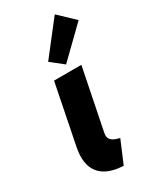

<svg xmlns="http://www.w3.org/2000/svg" viewBox="-206 -869 778 942"><g transform="rotate(-30 183.0 -398.5)"><path d="M200.2 7.8Q134.8 3.9 96.9 -20Q59.1 -43.9 46.6 -86.4Q34.2 -128.9 45.9 -188L113.3 -525.4H268.1L198.2 -178.2Q194.3 -156.2 203.9 -144.3Q213.4 -132.3 228.3 -127Q243.2 -121.6 253.9 -119.1ZM204.1 -564.5 134.3 -619.6 278.8 -805.2 366.2 -722.2Z"/></g></svg>

Font: Reddit Sans ExtraBold
Style: Italic
Weight: 800
Italic angle: -11.25°
Designer: Stephen Hutchings
Version: Version 1.013